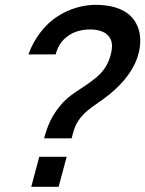

<svg xmlns="http://www.w3.org/2000/svg" viewBox="-20 -754 586 775"><path d="M158 -195.5H269C279.8 -236 284.3 -254.5 310.6 -285.5C337.5 -317 381.1 -339.5 423.4 -374.5C477.2 -418.5 521.7 -472.5 538.9 -536.5C543.7 -554.5 546.1 -572.4 546.1 -589.6C546.1 -617.4 539.8 -643.2 526.6 -664.5C497.9 -714 436.9 -734.5 366.4 -734.5C316.9 -734.5 260.9 -719.5 214.2 -689C159.6 -655 116.9 -596.5 94.8 -534.5H204.8C212.4 -564.5 228.5 -591 254.1 -608.5C278 -626.5 310.7 -635 343.2 -635C378.7 -635 410.7 -625.5 425 -598.5C429.9 -589.6 432.1 -579.1 432.1 -567.4C432.1 -557.3 430.5 -546.3 427.3 -534.5C417.9 -499.5 403.3 -471 368.9 -441.5C307.2 -390.5 261.1 -377 219.6 -323C188 -285 170.8 -243.5 158 -195.5ZM106.1 0H216.6L249 -121H138.5Z"/></svg>

Font: Manrope
Style: SemiBoldItalic
Weight: 600
Italic angle: -15°
Designer: Mikhail Sharanda
Foundry: Mikhail Sharanda
Version: Version 4.502;hotconv 1.0.109;makeotfexe 2.5.65596